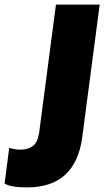

<svg xmlns="http://www.w3.org/2000/svg" viewBox="-39 -800 453 834"><path d="M79 14Q6 14 -19 -3L1 -158Q25 -150 50 -150Q82 -150 103 -165Q124 -180 131 -223L204 -780H394L318 -202Q288 14 79 14Z"/></svg>

Font: Tanohe Sans ExtraBold
Style: Italic
Weight: 800
Designer: Village Type and Design LLC & Cristiano Sobral
Foundry: Cooper Hewitt Smithsonian Design Museum
Version: Version 1.00;September 29, 2021;FontCreator 13.0.0.2655 64-b